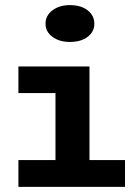

<svg xmlns="http://www.w3.org/2000/svg" viewBox="-20 -731 537 751"><path d="M197 -33V-471H330V-33ZM52 0V-105H469V0ZM52 -367V-471H294V-367ZM253 -567Q212 -567 185 -587Q158 -607 158 -638Q158 -670 185 -690.5Q212 -711 253 -711Q297 -711 323 -690.5Q349 -670 349 -638Q349 -607 323 -587Q297 -567 253 -567Z"/></svg>

Font: BioRhyme SemiExpanded
Style: Bold
Weight: 700
Width: 6
Designer: Aoife Mooney
Foundry: Aoife Mooney Type
Version: Version 1.600;gftools[0.9.33]